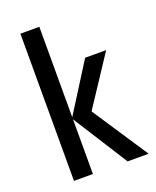

<svg xmlns="http://www.w3.org/2000/svg" viewBox="-132 -779 699 858"><g transform="rotate(-20 217.5 -350.0)"><path d="M70 0V-700H160V-270L305 -500H405L250 -265L425 0H325L160 -260V0Z"/></g></svg>

Font: Cuprum
Style: Regular
Weight: 400
Designer: Jovanny Lemonad
Foundry: Jovanny Lemonad
Version: Version 3.000